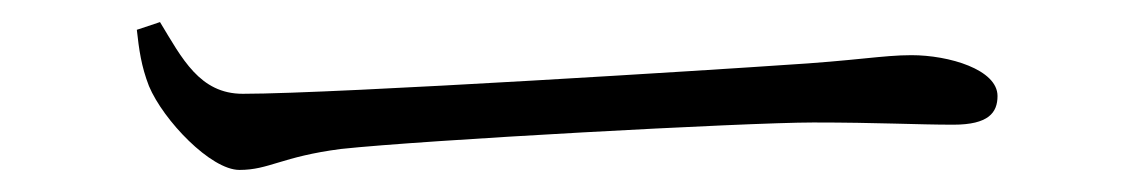

<svg xmlns="http://www.w3.org/2000/svg" viewBox="-20 -435 1040 174"><path d="M125 -415 104 -408C106 -390 108 -375 115 -357C128 -326 171 -281 197 -281C224 -281 235 -293 289 -300C363 -308 656 -324 717 -324C776 -324 811 -322 844 -322C876 -322 884 -333 884 -348C884 -372 840 -385 806 -385C780 -385 756 -380 689 -376C647 -373 286 -350 200 -350C161 -350 145 -382 125 -415Z"/></svg>

Font: Kiri Minchoo Light
Style: Regular
Weight: 300
Designer: Ryoko NISHIZUKA 西塚涼子 (kana & ideographs); Frank Grießhammer (Latin, Greek & Cyrillic);
akenotsuki.com/eyeben/fonts/ (U+
Foundry: Adobe
akenotsuki.com/eyeben/fonts/
Version: Version 4.002;hotconv 1.0.119;makeotfexe 2.5.65604